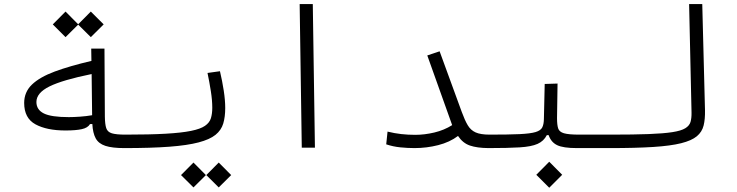

<svg xmlns="http://www.w3.org/2000/svg" viewBox="-20 -713 3556 927"><path d="M296.4 -83Q205.6 -83 151.1 -112.8Q96.7 -142.6 96.7 -215.8Q96.7 -268.6 134.3 -304.7Q171.9 -340.8 244.4 -367.7Q316.9 -394.5 421.4 -418.9L420.4 -478.5H484.4L486.3 -149.9Q486.8 -113.3 492.9 -94.5Q499 -75.7 520.3 -69.3Q541.5 -63 585.9 -63Q606.4 -63 613.8 -57.1Q621.1 -51.3 621.1 -33.2Q621.1 -15.1 613 -6.6Q605 2 580.1 2Q521.5 2 488.8 -8.8Q456.1 -19.5 442.1 -44.9Q428.2 -70.3 425.8 -114.3L414.6 -113.8Q403.8 -95.7 374.8 -89.4Q345.7 -83 296.4 -83ZM422.4 -355.5Q282.7 -327.1 219.2 -295.9Q155.8 -264.6 155.8 -220.7Q155.8 -183.1 191.7 -165.3Q227.5 -147.5 312.5 -147.5Q334.5 -147.5 366 -149.7Q397.5 -151.9 424.8 -156.7ZM418.5 -533.7 357.4 -594.2 296.4 -533.7 234.9 -595.2 296.4 -657.2 357.4 -595.7 418.5 -657.2 480.5 -595.2Z M580.1 2Q567.4 2 567.4 -33.7Q567.4 -63 585.9 -63Q703.1 -63 780 -67.4Q856.9 -71.8 902.3 -81.1Q947.8 -90.3 969.7 -105.5Q991.7 -120.6 998.3 -142.3Q1004.9 -164.1 1004.9 -192.4Q1004.9 -229 998 -272.7Q991.2 -316.4 981.9 -360.8L1042 -369.1Q1053.2 -321.8 1060.3 -275.4Q1067.4 -229 1067.4 -191.4Q1067.4 -148.9 1057.9 -116.7Q1048.3 -84.5 1020.5 -62Q992.7 -39.6 938.7 -25.4Q884.8 -11.2 797.4 -4.6Q710 2 580.1 2ZM914.1 191.9 854 132.3 914.1 71.8 974.1 132.3ZM1036.1 191.9 976.1 132.3 1036.1 71.8 1096.2 132.3Z M1437 0 1426.8 -693.4H1490.2L1500.5 0Z M1981.4 2Q1948.7 2 1913.6 -1.5Q1878.4 -4.9 1844.7 -16.1L1851.1 -77.6Q1884.8 -69.3 1917 -65.7Q1949.2 -62 1984.9 -62Q2029.3 -62 2076.9 -73.2Q2124.5 -84.5 2163.1 -108.9L2043 -445.3L2102.5 -465.3L2209.5 -172.4Q2224.1 -132.3 2238.3 -108.4Q2252.4 -84.5 2276.4 -73.7Q2300.3 -63 2343.8 -63Q2362.3 -63 2369.1 -56.6Q2376 -50.3 2376 -32.7Q2376 -11.7 2365.7 -4.9Q2355.5 2 2337.9 2Q2283.2 1.5 2248.8 -10.3Q2214.4 -22 2191.4 -56.6Q2151.4 -26.4 2095.5 -12.2Q2039.6 2 1981.4 2Z M2337.9 2 2343.8 -63Q2435.5 -63 2488.3 -65.4Q2541 -67.9 2565.9 -75.4Q2590.8 -83 2598.1 -97.9Q2605.5 -112.8 2606 -137.7L2609.9 -307.6L2671.9 -309.6L2669.4 -142.6Q2669.4 -110.4 2674.8 -93.3Q2680.2 -76.2 2702.9 -69.6Q2725.6 -63 2776.4 -63H2929.7Q2948.2 -63 2955.6 -56.4Q2962.9 -49.8 2962.9 -33.2Q2962.9 -12.2 2952.1 -5.1Q2941.4 2 2923.8 2H2765.1Q2699.2 2 2669.9 -12.2Q2640.6 -26.4 2628.9 -60.5H2620.1Q2605.5 -31.7 2575.4 -18.3Q2545.4 -4.9 2489 -1.5Q2432.6 2 2337.9 2ZM2631.8 193.4 2569.3 130.9 2631.8 67.9 2694.3 130.9Z M2923.8 2Q2896.5 2 2896.5 -31.2Q2896.5 -49.8 2905.8 -56.4Q2915 -63 2929.7 -63Q3040 -63 3112.1 -65.7Q3184.1 -68.4 3226.3 -75Q3268.6 -81.5 3288.6 -93.8Q3308.6 -106 3314 -124.5Q3319.3 -143.1 3318.8 -169.4L3307.1 -693.4H3370.6L3383.8 -180.7Q3384.8 -138.2 3377.2 -107.2Q3369.6 -76.2 3344.5 -55.2Q3319.3 -34.2 3268.6 -21.5Q3217.8 -8.8 3133.8 -3.4Q3049.8 2 2923.8 2Z"/></svg>

Font: CaskaydiaMono NF Light
Style: Regular
Weight: 300
Designer: Aaron Bell
Foundry: Saja Typeworks
Version: Version 2111.001; ttfautohint (v1.8.4);Nerd Fonts 3.1.1